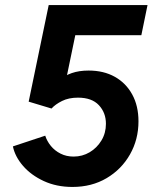

<svg xmlns="http://www.w3.org/2000/svg" viewBox="-20 -740 615 768"><path d="M269.8 7.8Q206.1 7.8 155.3 -15.7Q104.5 -39.2 72.3 -76.3Q40.1 -113.5 31.6 -154.4L160.9 -197.3Q167.8 -175.4 183.5 -156.2Q199.2 -137 222.4 -125.4Q245.5 -113.7 274.4 -113.7Q309.4 -113.7 338.6 -131Q367.8 -148.3 385.7 -178Q403.7 -207.8 403.7 -244.8Q403.7 -289.2 375.5 -319.3Q347.4 -349.4 291.9 -349.4Q254.8 -349.4 228.2 -336.1Q201.5 -322.9 186.1 -305.9L94.7 -333.4L174.8 -719.7H570.1L545.4 -599.3H281.2L234.3 -373.1L219.2 -419.4Q237.9 -437.6 267.2 -447.7Q296.4 -457.8 334.6 -457.8Q394.6 -457.8 439.3 -432.8Q484 -407.7 508.9 -362.1Q533.9 -316.5 533.9 -254.6Q533.9 -182 499.9 -122.3Q466 -62.6 406.5 -27.4Q347 7.8 269.8 7.8Z"/></svg>

Font: Reddit Sans
Style: Italic
Weight: 400
Italic angle: -11.25°
Designer: Stephen Hutchings
Version: Version 1.013